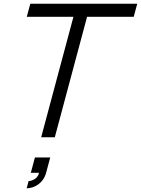

<svg xmlns="http://www.w3.org/2000/svg" viewBox="-20 -740 760 1035"><path d="M201.9 0H275.4L449.4 -649.5H700.9L719.8 -720H143.3L124.4 -649.5H375.9ZM123.7 275C165.2 275 213.6 247.5 228.6 191.5L250.7 109H168.2L146.1 191.5H190.6C182.9 227.5 146.1 236 134.1 236Z"/></svg>

Font: Manrope
Style: RegularItalic
Weight: 400
Italic angle: -15°
Designer: Mikhail Sharanda
Foundry: Mikhail Sharanda
Version: Version 4.502;hotconv 1.0.109;makeotfexe 2.5.65596